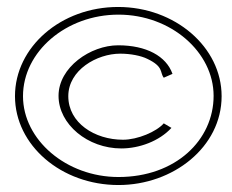

<svg xmlns="http://www.w3.org/2000/svg" viewBox="-20 -551 665 551"><path d="M320 -20C477 -20 616 -129 616 -275C616 -416 482 -531 319 -531C155 -531 23 -416 23 -275C23 -134 156 -20 320 -20ZM320 -43C170 -43 46 -150 46 -275C46 -403 170 -509 320 -509C471 -509 593 -401 593 -276C593 -149 484 -43 320 -43ZM328 -125C380 -125 437 -146 472 -184L450 -197C429 -173 375 -150 333 -150C252 -150 176 -198 176 -275C176 -350 258 -397 325 -397C355 -397 385 -391 403 -382C451 -359 438 -343 450 -328L475 -339C457 -390 400 -421 319 -421C240 -421 148 -358 148 -276C148 -194 232 -125 328 -125Z"/></svg>

Font: Inconsolata Expanded ExtraLight
Style: Regular
Weight: 200
Width: 7
Monospace: yes
Designer: Raph Levien, Cyreal, Brenton Simpson
Foundry: Raph Levien, Cyreal, Google
Version: Version 3.100